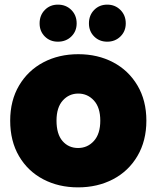

<svg xmlns="http://www.w3.org/2000/svg" viewBox="-20 -802 676 829"><path d="M317 7Q233 7 166.5 -28Q100 -63 62 -128Q24 -193 24 -281Q24 -368 62.5 -433Q101 -498 167.5 -533Q234 -568 318 -568Q402 -568 468.5 -533Q535 -498 573.5 -433Q612 -368 612 -281Q612 -194 573.5 -128.5Q535 -63 468 -28Q401 7 317 7ZM317 -163Q358 -163 385.5 -193.5Q413 -224 413 -281Q413 -338 385.5 -368Q358 -398 318 -398Q278 -398 251 -368Q224 -338 224 -281Q224 -223 250 -193Q276 -163 317 -163ZM230 -622Q196 -622 173.5 -644.5Q151 -667 151 -701Q151 -736 173.5 -759Q196 -782 230 -782Q265 -782 288 -759Q311 -736 311 -701Q311 -667 288 -644.5Q265 -622 230 -622ZM443 -622Q409 -622 386.5 -644.5Q364 -667 364 -701Q364 -736 386.5 -759Q409 -782 443 -782Q477 -782 500 -759Q523 -736 523 -701Q523 -667 500 -644.5Q477 -622 443 -622Z"/></svg>

Font: Fz Poppins ExtBd
Style: Regular
Weight: 800
Designer: Ninad Kale (Devanagari), Jonny Pinhorn (Latin)
Foundry: Indian Type Foundry
Version: Vit hóa bi Vntype.Com & FontZin.Com